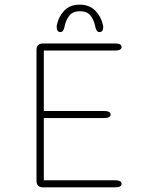

<svg xmlns="http://www.w3.org/2000/svg" viewBox="-20 -806 659 826"><path d="M503 -604Q503 -588.5 474.5 -588.5H168.5V-328.5H427.5Q441.5 -328.5 448.8 -324.5Q456 -320.5 456 -313.5Q456 -306.5 448.8 -302.2Q441.5 -298 427.5 -298H168.5V-30.5H474.5Q503 -30.5 503 -15Q503 0 474.5 0H165.5Q137 0 137 -28.5V-590.5Q137 -619 165.5 -619H474.5Q503 -619 503 -604ZM408.5 -668Q400 -668 395.8 -675Q391.5 -682 389 -695Q385 -717 370.8 -737.2Q356.5 -757.5 324 -757.5Q292 -757.5 277.2 -737.2Q262.5 -717 258.5 -695Q256 -681.5 251.8 -674.8Q247.5 -668 239 -668Q232.5 -668 228.2 -673.2Q224 -678.5 224 -688.5Q224 -691 224 -693.5Q224 -696 224.5 -698Q231.5 -733.5 256 -759.8Q280.5 -786 323 -786Q365 -786 390.2 -759.8Q415.5 -733.5 423 -698Q423.5 -696 423.8 -693.5Q424 -691 424 -688.5Q424 -678.5 419.8 -673.2Q415.5 -668 408.5 -668Z"/></svg>

Font: Sono ExtraLight Monospace ExtraLight
Style: Regular
Weight: 250
Version: Version 2.112